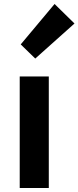

<svg xmlns="http://www.w3.org/2000/svg" viewBox="-20 -944 394 964"><path d="M79 0V-560H225V0ZM157 -650 84 -721 254 -924 354 -826Z"/></svg>

Font: Source Han Sans CN Bold
Style: Bold
Weight: 700
Designer: Ryoko NISHIZUKA 西塚涼子 (kana & ideographs); Paul D. Hunt (Latin, Greek & Cyrillic); Wenlong ZHANG 张文龙 (bopomofo); Sandoll 
Foundry: Adobe Systems Incorporated
Version: Version 1.00;May 30, 2023;FontCreator 11.5.0.2422 32-bit